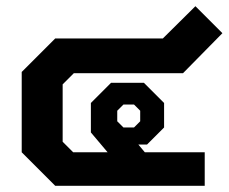

<svg xmlns="http://www.w3.org/2000/svg" viewBox="-20 -599 737 619"><path d="M50 -108V-367L158 -475H505L610 -579L697 -492L570 -363H218L182 -327V-142L216 -108H327L273 -172V-267L338 -332H444L509 -267V-188L454 -133H426L447 -108H640V0H158ZM412 -188 432 -208V-242L412 -262H378L358 -242V-208L378 -188Z"/></svg>

Font: Chakra Petch
Style: Bold
Weight: 700
Designer: Katatrad Aksorn Co.,Ltd.
Foundry: Cadson Demak Co.,Ltd.
Version: Version 1.000; ttfautohint (v1.6)